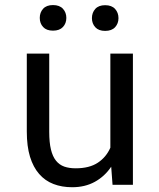

<svg xmlns="http://www.w3.org/2000/svg" viewBox="-20 -744 640 773"><path d="M427.7 -72.8Q401.4 -33.7 361.8 -12Q322.3 9.8 270.5 9.8Q229 9.8 195.3 -3.2Q161.6 -16.1 137.7 -43.5Q113.8 -70.8 100.8 -113Q87.9 -155.3 87.9 -214.4V-528.3H178.2V-213.4Q178.2 -170.4 185.1 -142.1Q191.9 -113.8 205.6 -96.9Q219.2 -80.1 239 -73.2Q258.8 -66.4 284.7 -66.4Q339.8 -66.4 373.8 -88.9Q407.7 -111.3 424.3 -149.4V-528.3H515.1V0H433.1ZM140.1 -671.9Q140.1 -693.8 153.6 -708.7Q167 -723.6 193.4 -723.6Q219.7 -723.6 233.4 -708.7Q247.1 -693.8 247.1 -671.9Q247.1 -649.9 233.4 -635.3Q219.7 -620.6 193.4 -620.6Q167 -620.6 153.6 -635.3Q140.1 -649.9 140.1 -671.9ZM350.1 -670.9Q350.1 -692.9 363.5 -708Q377 -723.1 403.3 -723.1Q429.7 -723.1 443.4 -708Q457 -692.9 457 -670.9Q457 -649.4 443.4 -634.5Q429.7 -619.6 403.3 -619.6Q377 -619.6 363.5 -634.5Q350.1 -649.4 350.1 -670.9Z"/></svg>

Font: TypoPRO Roboto Mono
Style: Regular
Weight: 400
Designer: Google
Version: Version 2.000986; 2015; ttfautohint (v1.3)